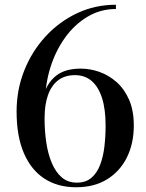

<svg xmlns="http://www.w3.org/2000/svg" viewBox="-20 -780 614 810"><path d="M301 10Q224 10 167.8 -26.2Q111.5 -62.5 80.8 -133.8Q50 -205 50 -310Q50 -401 82.2 -482.2Q114.5 -563.5 172 -626Q229.5 -688.5 305.2 -724.2Q381 -760 469 -760V-742Q403.5 -742 348.8 -709.2Q294 -676.5 254 -620.5Q214 -564.5 192.2 -494.2Q170.5 -424 170.5 -349L168 -280.5Q168 -228 175.2 -179.2Q182.5 -130.5 198.5 -92.5Q214.5 -54.5 240.2 -32Q266 -9.5 304 -9.5Q342 -9.5 365.8 -30Q389.5 -50.5 402.5 -84.8Q415.5 -119 420.5 -162Q425.5 -205 425.5 -250Q425.5 -320 410.2 -367.2Q395 -414.5 366.2 -438.8Q337.5 -463 296.5 -463Q253.5 -463 225 -441Q196.5 -419 182.2 -378.2Q168 -337.5 168 -280.5H151.5Q151.5 -340.5 167.2 -388Q183 -435.5 220 -463Q257 -490.5 321 -490.5Q360 -490.5 399.2 -476.8Q438.5 -463 471.5 -434Q504.5 -405 524.5 -359.5Q544.5 -314 544.5 -250Q544.5 -175 515.5 -116.2Q486.5 -57.5 432.2 -23.8Q378 10 301 10Z"/></svg>

Font: Bodoni Moda 11pt Medium
Style: Regular
Weight: 500
Designer: Owen Earl
Foundry: indestructible type
Version: Version 2.004